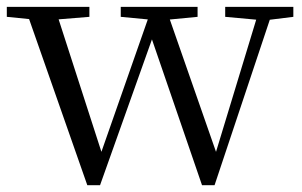

<svg xmlns="http://www.w3.org/2000/svg" viewBox="-25 -536 883 561"><path d="M230.1 5.2 47.5 -516H134.5L280.1 -65.2L261.4 -65L267 -80.1L419.7 -516H458.3L615.7 -65H597.9L601.9 -78.3L735 -516H775.9L601.9 5.2H565.3L407.2 -455.2H432L425.6 -439.5L267.3 5.2ZM-5.1 -486.8V-516H236.2V-486.8L117.2 -477.1H91.5ZM327.8 -486.8V-516H552.3V-486.8L451.4 -477.1H429.7ZM633 -486.8V-516H832.1V-486.8L753.8 -477.1H739.2Z"/></svg>

Font: Noto Serif SC ExtraLight
Style: Regular
Weight: 200
Designer: Ryoko NISHIZUKA 西塚涼子 (kana & ideographs); Frank Grießhammer (Latin, Greek & Cyrillic); Wenlong ZHANG 张文龙 (bopomofo); San
Foundry: Adobe
Version: Version 2.002-H1;hotconv 1.1.0;makeotfexe 2.6.0